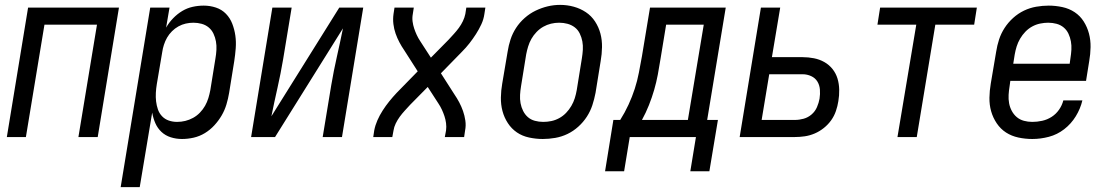

<svg xmlns="http://www.w3.org/2000/svg" viewBox="-20 -561 4540 786"><path d="M8 0 95 -530H467L380 0H301L377 -460H162L86 0Z M474 205 595 -530H674L660 -448Q672 -469 689 -486.5Q706 -504 726 -516Q746 -528 768.5 -533Q791 -538 814 -538Q840 -538 864 -530Q888 -522 905 -504.5Q922 -487 931 -463.5Q940 -440 943.5 -415Q947 -390 945 -363.5Q943 -337 939 -311L918 -181Q914 -157 907 -133.5Q900 -110 887.5 -88.5Q875 -67 857.5 -48Q840 -29 818.5 -16Q797 -3 773 2.5Q749 8 725 8Q701 8 679 1Q657 -6 641 -21Q625 -36 616 -56.5Q607 -77 603 -100L552 205ZM705 -62Q722 -62 738.5 -66Q755 -70 770.5 -78.5Q786 -87 798.5 -100Q811 -113 819.5 -128Q828 -143 833 -159.5Q838 -176 841 -192L862 -322Q865 -339 866 -357Q867 -375 864 -391.5Q861 -408 854 -423Q847 -438 834.5 -448.5Q822 -459 805.5 -463.5Q789 -468 772 -468Q756 -468 740.5 -464.5Q725 -461 710.5 -453Q696 -445 684 -433Q672 -421 664 -407Q656 -393 651 -377.5Q646 -362 644 -347L622 -217Q619 -199 618 -181Q617 -163 619 -146Q621 -129 626.5 -113Q632 -97 643.5 -85Q655 -73 671 -67.5Q687 -62 705 -62Z M1008 0 1095 -530H1174L1139 -318Q1129 -259 1116 -201.5Q1103 -144 1091 -85L1369 -530H1467L1380 0H1301L1336 -212Q1346 -271 1359 -328.5Q1372 -386 1384 -445L1106 0Z M1508 0 1512 -27Q1516 -48 1525 -68.5Q1534 -89 1546.5 -108.5Q1559 -128 1573.5 -146Q1588 -164 1604 -181L1690 -269L1635 -355Q1624 -371 1615 -388Q1606 -405 1599.5 -423.5Q1593 -442 1590.5 -462.5Q1588 -483 1591 -504L1595 -530H1674L1670 -504Q1667 -488 1669 -473Q1671 -458 1675.5 -444.5Q1680 -431 1686 -418Q1692 -405 1700 -393L1744 -325L1816 -398Q1827 -410 1838 -422Q1849 -434 1858.5 -447Q1868 -460 1875 -474.5Q1882 -489 1885 -504L1889 -530H1967L1963 -504Q1960 -482 1950.5 -461.5Q1941 -441 1928.5 -421.5Q1916 -402 1902 -384Q1888 -366 1871 -349L1785 -261L1840 -175Q1851 -159 1860 -142Q1869 -125 1875.5 -106.5Q1882 -88 1885 -67.5Q1888 -47 1884 -27L1880 0H1801L1806 -27Q1808 -42 1806 -57Q1804 -72 1799.5 -85.5Q1795 -99 1789 -112Q1783 -125 1775 -137L1731 -205L1659 -132Q1648 -120 1637 -108Q1626 -96 1616.5 -83Q1607 -70 1600 -55.5Q1593 -41 1591 -27L1586 0Z M2202 8Q2174 8 2146 2Q2118 -4 2096 -19Q2074 -34 2059 -57Q2044 -80 2037 -106.5Q2030 -133 2030.5 -162Q2031 -191 2036 -219L2058 -349Q2062 -375 2070 -399.5Q2078 -424 2092.5 -446.5Q2107 -469 2128 -487.5Q2149 -506 2173 -517.5Q2197 -529 2222 -535Q2247 -541 2273 -541Q2302 -541 2329 -533.5Q2356 -526 2378.5 -511Q2401 -496 2416 -473Q2431 -450 2438 -423.5Q2445 -397 2444.5 -368Q2444 -339 2439 -311L2418 -181Q2413 -155 2405 -130.5Q2397 -106 2382.5 -83.5Q2368 -61 2347.5 -42.5Q2327 -24 2303 -12.5Q2279 -1 2253 3.5Q2227 8 2202 8ZM2204 -62Q2221 -62 2237.5 -65.5Q2254 -69 2269.5 -77.5Q2285 -86 2297.5 -99Q2310 -112 2319 -127.5Q2328 -143 2333 -159Q2338 -175 2341 -192L2362 -322Q2365 -340 2366 -357.5Q2367 -375 2364 -391.5Q2361 -408 2353.5 -423.5Q2346 -439 2333 -449Q2320 -459 2303.5 -463.5Q2287 -468 2269 -468Q2252 -468 2235.5 -464Q2219 -460 2204 -451.5Q2189 -443 2176.5 -430Q2164 -417 2155.5 -402Q2147 -387 2142 -370.5Q2137 -354 2134 -338L2113 -208Q2110 -190 2109 -172.5Q2108 -155 2111 -138.5Q2114 -122 2121.5 -107Q2129 -92 2141 -81.5Q2153 -71 2169.5 -66.5Q2186 -62 2204 -62Z M2457 140 2491 -70H2519Q2538 -100 2553 -132.5Q2568 -165 2578.5 -197.5Q2589 -230 2595.5 -264Q2602 -298 2608 -331L2641 -530H2951L2875 -70H2919L2884 140H2806L2829 0H2558L2535 140ZM2608 -70H2796L2861 -460H2707L2684 -320Q2679 -288 2673 -256Q2667 -224 2658 -193Q2649 -162 2636.5 -130.5Q2624 -99 2608 -70Z M3008 0 3095 -530H3174L3140 -327H3266Q3289 -327 3312 -322.5Q3335 -318 3354.5 -307Q3374 -296 3388 -278.5Q3402 -261 3408.5 -239.5Q3415 -218 3415.5 -194Q3416 -170 3412 -147Q3409 -127 3402 -106.5Q3395 -86 3382.5 -68.5Q3370 -51 3352.5 -37Q3335 -23 3315 -14.5Q3295 -6 3274.5 -3Q3254 0 3234 0ZM3098 -70H3234Q3252 -70 3270 -75Q3288 -80 3302.5 -92.5Q3317 -105 3324.5 -122.5Q3332 -140 3335 -157Q3338 -176 3336.5 -194.5Q3335 -213 3326 -227.5Q3317 -242 3300.5 -249.5Q3284 -257 3266 -257H3129Z M3654 0 3731 -460H3572L3583 -530H3979L3968 -460H3809L3733 0Z M4206 8Q4177 8 4149 2Q4121 -4 4098.5 -18.5Q4076 -33 4060.5 -56Q4045 -79 4037.5 -105.5Q4030 -132 4030.5 -161Q4031 -190 4036 -219L4058 -349Q4062 -375 4070 -399.5Q4078 -424 4092.5 -446.5Q4107 -469 4127.5 -487.5Q4148 -506 4172 -517.5Q4196 -529 4222 -533.5Q4248 -538 4273 -538Q4301 -538 4329 -532Q4357 -526 4379.5 -511Q4402 -496 4416.5 -473Q4431 -450 4438 -423.5Q4445 -397 4444.5 -368Q4444 -339 4439 -311L4426 -230H4116L4113 -208Q4110 -190 4109 -172.5Q4108 -155 4111 -138.5Q4114 -122 4122 -107Q4130 -92 4142.5 -81.5Q4155 -71 4171.5 -66.5Q4188 -62 4206 -62Q4226 -62 4246.5 -66.5Q4267 -71 4285 -82.5Q4303 -94 4315.5 -112Q4328 -130 4333 -150H4411Q4403 -116 4384 -85Q4365 -54 4336.5 -32Q4308 -10 4274 -1Q4240 8 4206 8ZM4128 -300H4359L4362 -322Q4365 -340 4366 -357.5Q4367 -375 4364 -391.5Q4361 -408 4354 -423Q4347 -438 4334.5 -448.5Q4322 -459 4305.5 -463.5Q4289 -468 4271 -468Q4255 -468 4238 -464.5Q4221 -461 4205.5 -452.5Q4190 -444 4177.5 -431Q4165 -418 4156 -402.5Q4147 -387 4142 -371Q4137 -355 4134 -338Z"/></svg>

Font: Iosevka Curly Oblique
Style: Regular
Weight: 400
Italic angle: -9°
Monospace: yes
Designer: Belleve Invis
Foundry: Belleve Invis
Version: Version 11.1.0; ttfautohint (v1.8.3)